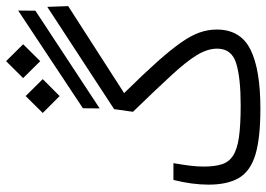

<svg xmlns="http://www.w3.org/2000/svg" viewBox="-144 -738 884 637"><g transform="rotate(-90 298.5 -419.0)"><path d="M257.3 2.4Q160.2 2.4 105.2 -13.9Q50.3 -30.3 27.6 -68.1Q4.9 -106 4.9 -169.9Q4.9 -223.6 20.5 -286.1H76.2Q70.8 -254.9 67.9 -231.9Q64.9 -209 64.9 -185.1Q64.9 -149.9 72.3 -126.2Q79.6 -102.5 100.6 -88.6Q121.6 -74.7 161.9 -68.8Q202.1 -63 268.6 -63Q358.9 -63 407.5 -77.9Q456.1 -92.8 456.1 -141.1Q456.1 -173.3 434.6 -208.5Q413.1 -243.7 366.9 -293.7Q320.8 -343.8 246.6 -420.4L255.4 -482.9L594.7 -704.6L597.2 -635.3L308.6 -449.7Q371.1 -386.2 411.9 -340.6Q452.6 -294.9 476.3 -261Q500 -227.1 509.8 -199Q519.5 -170.9 519.5 -142.6Q519.5 -64 453.6 -30.8Q387.7 2.4 257.3 2.4ZM257.8 -530.8 258.3 -586.4 582.5 -801.3 582 -744.1ZM298.8 -663.6 242.7 -719.7 298.8 -776.4 355 -719.7ZM414.6 -728 358.4 -784.7 414.6 -841.3 470.7 -784.7Z"/></g></svg>

Font: Cascadia Mono PL Light
Style: Regular
Weight: 300
Monospace: yes
Designer: Aaron Bell
Foundry: Saja Typeworks
Version: Version 2404.023; ttfautohint (v1.8.4)